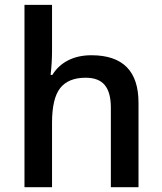

<svg xmlns="http://www.w3.org/2000/svg" viewBox="-20 -780 675 800"><path d="M557.1 0H441.9V-332Q441.9 -394.5 416.7 -425.3Q391.6 -456.1 336.9 -456.1Q264.6 -456.1 230.7 -412.8Q196.8 -369.6 196.8 -268.1V0H82V-759.8H196.8V-566.9Q196.8 -520.5 190.9 -467.8H198.2Q221.7 -506.8 263.4 -528.3Q305.2 -549.8 360.8 -549.8Q557.1 -549.8 557.1 -352.1Z"/></svg>

Font: f2_46825          
Style: Regular
Weight: 600
Foundry: Ascender Corporation
Version: Version 1.10